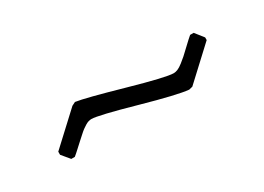

<svg xmlns="http://www.w3.org/2000/svg" viewBox="-19 -454 517 376"><g transform="rotate(-30 240.0 -266.0)"><path d="M148 -267Q145 -267 141.5 -266Q138 -265 134 -262.5Q130 -260 126.5 -257.5Q123 -255 117 -249.5Q111 -244 107 -240.5Q103 -237 95.5 -230Q88 -223 83 -219H75L60 -237V-244L129 -308L137 -312Q158 -309 237 -286.5Q316 -264 333 -264Q337 -264 342 -266Q347 -268 354 -273.5Q361 -279 365.5 -283Q370 -287 381 -297.5Q392 -308 398 -313H406L421 -294V-288L351 -223L343 -221Q319 -223 241 -245Q163 -267 148 -267Z"/></g></svg>

Font: Alegreya Sans Light
Style: Regular
Weight: 300
Designer: Juan Pablo del Peral
Foundry: Huerta Tipografica
Version: Version 2.007